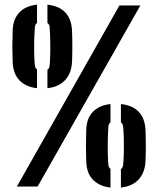

<svg xmlns="http://www.w3.org/2000/svg" viewBox="-20 -824 699 848"><path d="M189.5 -434.5V-516Q197.5 -522 199 -532Q201 -550.5 201.8 -582.8Q202.5 -615 201.8 -649Q201 -683 199 -706.5Q198 -716.5 189.5 -722.5V-803.5Q292 -792 298 -691Q299.5 -658.5 299.5 -618Q299.5 -577.5 298 -549Q295 -499.5 267.2 -469.8Q239.5 -440 189.5 -434.5ZM143.5 -434.5Q94.5 -440 66.5 -468.5Q38.5 -497 36 -548.5Q34.5 -588.5 34.5 -618Q34.5 -647.5 36 -691Q38 -740 65.5 -769Q93 -798 143.5 -803.5V-722Q135 -717 134.5 -706.5Q132 -682 131.2 -647.8Q130.5 -613.5 131.2 -581.5Q132 -549.5 134.5 -532.5Q136 -523 143.5 -517ZM54.5 0 507.5 -800H600L146 0ZM514 4.5V-77Q522 -83 523.5 -93Q526 -111.5 526.8 -143.8Q527.5 -176 526.8 -210Q526 -244 523.5 -267.5Q522.5 -277.5 514 -283.5V-364.5Q616.5 -353 622.5 -252Q624 -219.5 624 -179Q624 -138.5 622.5 -110Q619.5 -60.5 591.8 -30.8Q564 -1 514 4.5ZM468 4.5Q419.5 -1 391.2 -29.5Q363 -58 361 -109.5Q359.5 -149.5 359.5 -179Q359.5 -208.5 361 -252Q362.5 -301 390.2 -330Q418 -359 468 -364.5V-283Q460 -278 459 -267.5Q457 -243 456.2 -208.8Q455.5 -174.5 456.2 -142.5Q457 -110.5 459 -93.5Q460.5 -84 468 -78Z"/></svg>

Font: Big Shoulders Stencil Text ExtraBold
Style: Regular
Weight: 800
Designer: Patric King
Foundry: XO Type Co
Version: Version 1.000